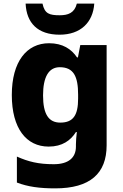

<svg xmlns="http://www.w3.org/2000/svg" viewBox="-20 -797 677 1057"><path d="M499 -777H403C390 -725 354 -713 309 -713C252 -713 226 -721 214 -777H121C126 -671 187 -606 308 -606C424 -606 492 -674 499 -777ZM250 -559C127 -559 45 -458 45 -274C45 -90 125 10 248 10C323 10 369 -24 398 -70H403C400 -46 398 -19 398 -2V10C398 72 356 107 276 107C191 107 136 93 73 65V208C133 231 197 240 284 240C476 240 567 158 567 3V-549H422L409 -481H404C373 -527 325 -559 250 -559ZM309 -427C386 -427 410 -375 410 -276V-254C410 -164 384 -122 312 -122C248 -122 217 -168 217 -272C217 -373 248 -427 309 -427Z"/></svg>

Font: Noto Sans Lao ExtraBold
Style: Regular
Weight: 800
Designer: Monotype Design Team
Foundry: Monotype Imaging Inc.
Version: Version 2.003